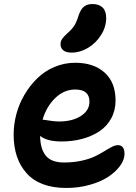

<svg xmlns="http://www.w3.org/2000/svg" viewBox="-20 -866 665 942"><path d="M332 -607.9Q304.7 -607.9 290.8 -618.9Q276.9 -629.9 276.9 -648.9Q276.9 -663.6 285.2 -675.5Q293.5 -687.5 312 -704.1Q334.5 -723.6 345.7 -742.2Q356.9 -760.7 366.2 -792Q377 -822.3 392.8 -834.2Q408.7 -846.2 433.1 -846.2Q466.3 -846.2 483.6 -828.9Q501 -811.5 501 -777.8Q501 -734.4 476.1 -694.6Q451.2 -654.8 412.1 -631.3Q373 -607.9 332 -607.9ZM306.2 56.2Q176.3 56.2 111.6 -14.9Q46.9 -85.9 46.9 -206.1Q46.9 -255.9 60.3 -306.2Q73.7 -356.4 100.1 -401.4Q126.5 -446.3 162.4 -481.4Q198.2 -516.6 246.8 -537.4Q295.4 -558.1 349.1 -558.1Q439.5 -558.1 493.2 -510Q546.9 -461.9 546.9 -373Q546.9 -324.2 525.6 -285.2Q504.4 -246.1 467.5 -221.7Q430.7 -197.3 383.3 -184.6Q335.9 -171.9 282.2 -171.9Q210.9 -171.9 176.8 -199.2Q177.7 -135.3 204.8 -102.1Q231.9 -68.8 293.9 -68.8Q340.8 -68.8 380.6 -77.6Q420.4 -86.4 445.8 -98.9Q471.2 -111.3 491.2 -123.8Q511.2 -136.2 528.1 -145Q544.9 -153.8 558.1 -153.8Q590.8 -153.8 590.8 -110.8Q590.8 -82 569.1 -52.2Q547.4 -22.5 510.7 1.7Q474.1 25.9 419.9 41Q365.7 56.2 306.2 56.2ZM349.1 -426.8Q293.9 -426.8 250.7 -384.8Q207.5 -342.8 189 -278.8Q195.3 -278.8 221.2 -274.4Q247.1 -270 269 -270Q335.4 -270 377.2 -297.1Q418.9 -324.2 418.9 -367.2Q418.9 -426.8 349.1 -426.8Z"/></svg>

Font: Shantell Sans Irregular
Style: Regular
Weight: 600
Designer: Stephen Nixon, Anya Danilova, Shantell Martin
Foundry: Arrow Type
Version: Version 1.006;[9816181b4]